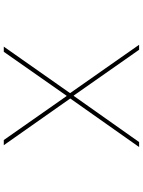

<svg xmlns="http://www.w3.org/2000/svg" viewBox="113 -886 773 1040"><g transform="rotate(-90 500.0 -366.5)"><path d="M250 0H223L486 -373L233 -733H261L499 -393H501L739 -733H767L515 -374L777 0H750L502 -354H500Z"/></g></svg>

Font: IBM Plex Sans JP Thin
Style: Regular
Weight: 100
Designer: Mike Abbink; Paul van der Laan; Pieter van Rosmalen; Wujin Sim; Yejin Wi; Jinhee Kim; Boomi Park; Yona Kim; Kichan Ma
Foundry: Sandoll Inc.
Version: Version 1.001